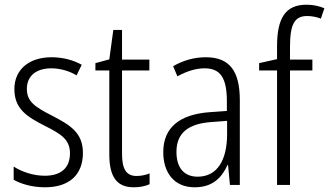

<svg xmlns="http://www.w3.org/2000/svg" viewBox="-20 -785 1397 815"><path d="M332 -136C332 -223 276 -255 201 -294C129 -331 94 -353 94 -408C94 -463 134 -495 198 -495C236 -495 276 -483 305 -465L327 -510C291 -530 247 -542 199 -542C100 -542 41 -487 41 -407C41 -322 95 -289 172 -250C242 -215 277 -191 277 -134C277 -75 242 -39 170 -39C121 -39 72 -56 38 -78V-22C68 -5 114 10 171 10C275 10 332 -44 332 -136Z M560 -38C514 -38 498 -70 498 -133V-486H614V-532H498V-658H461L444 -533L385 -517V-486H444V-130C444 -35 475 10 548 10C575 10 597 5 615 -3V-49C601 -43 580 -38 560 -38Z M853 -542C804 -542 756 -528 715 -504L733 -461C775 -484 813 -495 848 -495C914 -495 943 -457 943 -355V-314L872 -309C744 -300 673 -245 673 -139C673 -55 717 10 806 10C882 10 921 -30 946 -85H948L956 0H998V-359C998 -485 954 -542 853 -542ZM878 -267 944 -272V-216C944 -105 902 -35 819 -35C763 -35 729 -71 729 -140C729 -219 777 -260 878 -267Z M1306 -486V-532H1211V-586C1211 -682 1230 -717 1284 -717C1303 -717 1324 -713 1342 -706L1357 -750C1335 -759 1311 -765 1281 -765C1190 -765 1156 -706 1156 -588V-534L1080 -517V-486H1156V0H1211V-486Z"/></svg>

Font: Noto Sans Gujarati Condensed Light
Style: Regular
Weight: 300
Width: 3
Designer: Jelle Bosma - Monotype Design Team, Universal Thirst
Foundry: Monotype Imaging Inc.
Version: Version 2.106